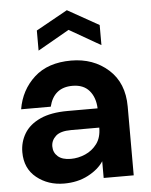

<svg xmlns="http://www.w3.org/2000/svg" viewBox="-56 -848 711 904"><g transform="rotate(-5 299.5 -396.0)"><path d="M442 -624 294 -709 145 -624V-719L294 -802L442 -719ZM211 10Q135 10 81 -33.5Q27 -77 27 -154Q27 -202 51 -242Q75 -282 126 -305.5Q177 -329 257 -329H398Q396 -381 368.5 -413Q341 -445 289 -445Q201 -445 179 -356H39Q54 -446 118.5 -505Q183 -564 293 -564Q398 -564 469 -500.5Q540 -437 540 -325V0H398V-79Q374 -42 324.5 -16Q275 10 211 10ZM252 -103Q287 -103 320.5 -117.5Q354 -132 376 -161.5Q398 -191 398 -238H265Q214 -238 192 -217.5Q170 -197 170 -169Q170 -140 191 -121.5Q212 -103 252 -103Z"/></g></svg>

Font: Ulagadi Sans SemiBold
Style: Regular
Weight: 600
Designer: Ninad Kale (Devanagari), Jonny Pinhorn (Latin)
Foundry: Indian Type Foundry
Version: Version 3.01;March 29, 2020;FontCreator 12.0.0.2522 64-bit; 